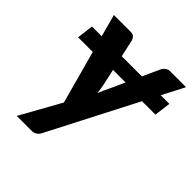

<svg xmlns="http://www.w3.org/2000/svg" viewBox="-187 -642 935 935"><g transform="rotate(45 280.0 -175.0)"><path d="M501 -400.5H560.5L549.5 -315.5H457L223 138.5Q208.5 166.5 179.5 166.5H76.5L192.5 -42L118 -315.5H17L27.5 -400.5H94.5L63.5 -515.5H179.5Q194.5 -515.5 202 -508Q209.5 -500.5 212.5 -490.5L232.5 -400.5H371L412.5 -491Q418 -501.5 428.5 -508.5Q439 -515.5 450 -515.5H560.5ZM275.5 -190Q281 -203.5 287.2 -217.2Q293.5 -231 300 -244.5L336 -323.5H249.5L267 -244Q270 -230.5 272 -217Q274 -203.5 275.5 -190Z"/></g></svg>

Font: Lato Heavy
Style: Italic
Weight: 800
Italic angle: -7°
Designer: Lukasz Dziedzic
Foundry: tyPoland Lukasz Dziedzic
Version: Version 2.007; 2014-02-27